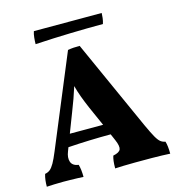

<svg xmlns="http://www.w3.org/2000/svg" viewBox="-119 -925 952 1031"><g transform="rotate(-15 357.0 -409.5)"><path d="M380 -682 606 -180Q628 -132 641.5 -108.5Q655 -85 666.5 -76.5Q678 -68 692 -66Q700 -41 700 3Q682 2 654 1Q626 0 598 0Q570 0 554 0Q538 0 506 0Q474 0 442.5 1Q411 2 394 3Q394 -21 396 -37Q398 -53 402 -66Q437 -73 443.5 -89.5Q450 -106 434 -143L418 -180Q360 -180 300 -178Q240 -176 181 -172L173 -151Q160 -119 168 -95Q176 -71 210 -66Q218 -37 218 3Q206 2 186 1.5Q166 1 144.5 0.5Q123 0 107 0Q82 0 55.5 1Q29 2 14 3Q14 -16 16 -33Q18 -50 23 -66Q40 -69 51.5 -78.5Q63 -88 75 -109Q87 -130 103 -169L314 -677Q331 -680 345.5 -681Q360 -682 380 -682ZM249 -349 207 -240H392L344 -348Q328 -385 316 -417.5Q304 -450 296 -481Q286 -449 274.5 -416.5Q263 -384 249 -349ZM540 -822Q540 -812 538 -795Q536 -778 531 -763Q447 -763 351 -760.5Q255 -758 154 -752Q154 -768 156 -788Q158 -808 163 -822Z"/></g></svg>

Font: Vollkorn ExtraBold
Style: Regular
Weight: 800
Designer: Friedrich Althausen
Foundry: Friedrich Althausen
Version: Version 5.000; ttfautohint (v1.8.3)